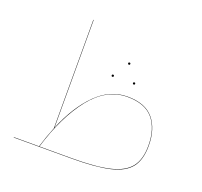

<svg xmlns="http://www.w3.org/2000/svg" viewBox="-126 -873 1069 1017"><g transform="rotate(20 408.5 -365.0)"><path d="M737 -203Q737 -124 703 -80.5Q669 -37 591 -18.5Q513 0 375 0H50V-2H192Q209 -59 233 -118V-730H235V-123Q291 -257 368.5 -333.5Q446 -410 543 -410Q644 -410 690.5 -354Q737 -298 737 -203ZM735 -203Q735 -298 689 -353Q643 -408 543 -408Q426 -408 338 -297.5Q250 -187 194 -2H375Q513 -2 590 -20.5Q667 -39 701 -82Q735 -125 735 -203ZM485 -577Q485 -583 491 -583Q497 -583 497 -577Q497 -571 491 -571Q485 -571 485 -577ZM425 -487Q425 -493 431 -493Q437 -493 437 -487Q437 -481 431 -481Q425 -481 425 -487ZM545 -487Q545 -493 551 -493Q557 -493 557 -487Q557 -481 551 -481Q545 -481 545 -487Z"/></g></svg>

Font: FiraGO Two
Style: Regular
Weight: 100
Designer: bBox Type
Foundry: bBox Type GmbH
Version: Version 1.001